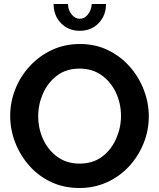

<svg xmlns="http://www.w3.org/2000/svg" viewBox="-20 -935 796 960"><path d="M377 5Q299 5 235.5 -25Q172 -55 126.5 -106.5Q81 -158 56 -222.5Q31 -287 31 -355Q31 -426 57 -490.5Q83 -555 130 -605.5Q177 -656 240.5 -685.5Q304 -715 380 -715Q457 -715 520.5 -684Q584 -653 629.5 -601Q675 -549 699.5 -484.5Q724 -420 724 -353Q724 -283 698 -218.5Q672 -154 625.5 -103.5Q579 -53 515.5 -24Q452 5 377 5ZM171 -355Q171 -293 195.5 -239Q220 -185 266.5 -151Q313 -117 378 -117Q445 -117 491 -152Q537 -187 561 -242Q585 -297 585 -355Q585 -417 560 -471Q535 -525 488.5 -558.5Q442 -592 378 -592Q311 -592 265 -557Q219 -522 195 -467.5Q171 -413 171 -355ZM379 -841Q402 -841 419 -862Q436 -883 439 -915H510Q510 -857 473 -819Q436 -781 379 -781Q322 -781 285 -819Q248 -857 248 -915H320Q320 -885 338 -863Q356 -841 379 -841Z"/></svg>

Font: Raleway
Style: Bold
Weight: 700
Designer: Matt McInerney, Pablo Impallari, Rodrigo Fuenzalida
Foundry: Matt McInerney, Pablo Impallari, Rodrigo Fuenzalida
Version: Version 4.026